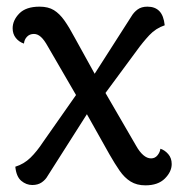

<svg xmlns="http://www.w3.org/2000/svg" viewBox="-20 -543 545 577"><path d="M417 14Q391 14 372.5 2.5Q354 -9 339.5 -30Q325 -51 309 -79L218 -241L124 -403Q113 -423 103 -432Q93 -441 82 -441Q69 -441 61 -432.5Q53 -424 52 -412Q37 -417 27.5 -429Q18 -441 18 -458Q18 -482 38 -502.5Q58 -523 99 -523Q125 -523 142 -512.5Q159 -502 173.5 -481.5Q188 -461 205 -429L284 -286L389 -105Q399 -87 410.5 -77Q422 -67 434 -67Q446 -67 453.5 -76.5Q461 -86 462 -96Q475 -92 485.5 -80Q496 -68 496 -50Q496 -27 475.5 -6.5Q455 14 417 14ZM77 13Q59 13 44 0.5Q29 -12 26 -42Q52 -50 71.5 -69Q91 -88 110 -117L225 -281L261 -231L123 -14Q117 -3 105.5 5Q94 13 77 13ZM284 -246 247 -294 375 -494Q382 -506 393.5 -514.5Q405 -523 423 -523Q446 -523 459 -509.5Q472 -496 475 -467Q448 -458 428.5 -437Q409 -416 391 -391Z"/></svg>

Font: Arima Thin Medium
Style: Regular
Weight: 500
Version: Version 1.100